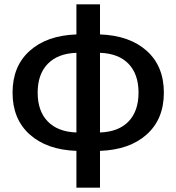

<svg xmlns="http://www.w3.org/2000/svg" viewBox="-20 -682 815 887"><path d="M442 15V185H333V15Q196 10 117 -61Q38 -132 38 -254Q38 -376 117 -447Q196 -518 333 -523V-662H442V-523Q579 -518 658 -447Q737 -376 737 -254Q737 -132 658 -61Q579 10 442 15ZM333 -70V-438Q247 -435 200.5 -387Q154 -339 154 -254Q154 -169 200.5 -121Q247 -73 333 -70ZM442 -438V-70Q528 -73 574 -121Q620 -169 620 -254Q620 -339 574 -387Q528 -435 442 -438Z"/></svg>

Font: CST
Style: Medium
Weight: 500
Version: Version 1.00